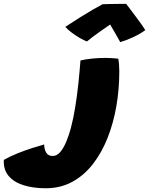

<svg xmlns="http://www.w3.org/2000/svg" viewBox="-300 -740 796 1026"><path d="M-55.5 266Q-122.5 266 -174.2 249.8Q-226 233.5 -254.2 199.8Q-282.5 166 -279.5 114.5Q-248.5 96.5 -208.2 80.2Q-168 64 -129 51.5Q-90 39 -64 32Q-63.5 58.5 -52.8 76Q-42 93.5 -19 93.5Q4.5 93.5 22.8 71.5Q41 49.5 55 15Q69 -19.5 79 -57Q92.5 -108 102.2 -168.8Q112 -229.5 118.8 -293.5Q125.5 -357.5 130 -417Q160 -424 194.5 -427.2Q229 -430.5 262.5 -430.5Q297.5 -430.5 332 -426.5Q337.5 -396.5 337.5 -358.5Q337.5 -263.5 321.8 -172.5Q306 -81.5 274.5 -2.2Q243 77 196 137.2Q149 197.5 86 231.8Q23 266 -55.5 266ZM374 -719.5Q388 -701.5 407 -676.2Q426 -651 444.8 -625.2Q463.5 -599.5 476.5 -579Q447 -557.5 409 -540.2Q371 -523 342.5 -515Q327.5 -542.5 312 -569Q296.5 -595.5 288.5 -609Q268.5 -595.5 232.8 -570.2Q197 -545 164.5 -518.5Q149 -524 126.5 -537Q104 -550 82.8 -566Q61.5 -582 49 -596.5Q86 -621 125.5 -645.8Q165 -670.5 198.2 -689.8Q231.5 -709 248.5 -717.5Q259 -718 284 -718.5Q309 -719 335.2 -719.2Q361.5 -719.5 374 -719.5Z"/></svg>

Font: Grandstander Black
Style: Italic
Weight: 900
Italic angle: -15°
Designer: Tyler Finck
Foundry: Etcetera Type Co
Version: Version 1.200; ttfautohint (v1.8.3)